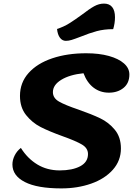

<svg xmlns="http://www.w3.org/2000/svg" viewBox="-20 -1022 764 1067"><path d="M49 -108Q49 -133 61.5 -158Q74 -183 96 -200Q133 -141 187.5 -108Q242 -75 312 -75Q382 -75 425.5 -98Q469 -121 469 -166Q469 -199 435 -219Q401 -239 328 -265Q253 -292 206 -316Q159 -340 125 -382.5Q91 -425 91 -489Q91 -563 139 -616.5Q187 -670 270.5 -698Q354 -726 459 -726Q531 -726 585 -711Q639 -696 669 -669.5Q699 -643 699 -608Q699 -560 666.5 -533.5Q634 -507 585 -507Q537 -507 500.5 -534.5Q464 -562 444 -615Q367 -607 320.5 -578.5Q274 -550 274 -510Q274 -477 308 -457.5Q342 -438 416 -413Q490 -387 537 -364.5Q584 -342 618 -301Q652 -260 652 -197Q652 -129 607 -78.5Q562 -28 486.5 -1.5Q411 25 321 25Q187 25 118 -10.5Q49 -46 49 -108ZM297 -861Q334 -873 364.5 -892Q395 -911 436 -941Q476 -972 503 -987Q530 -1002 558 -1002Q588 -1002 603.5 -982.5Q619 -963 619 -926Q619 -893 609 -860Q559 -860 518 -849Q477 -838 428 -818Q394 -805 377.5 -800Q361 -795 346 -795Q326 -795 313 -812.5Q300 -830 297 -861Z"/></svg>

Font: Lemonada SemiBold
Style: Regular
Weight: 600
Designer: Mohamed Gaber (Arabic) Eduardo Tunni (Latin)
Foundry: Kief Type Foundry
Version: Version 3.006